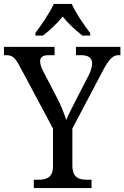

<svg xmlns="http://www.w3.org/2000/svg" viewBox="-24 -951 629 971"><path d="M155 -784V-771H193C227 -797 265 -832 293 -867C321 -832 359 -797 393 -771H432V-784C403 -822 358 -886 339 -931H248C228 -886 183 -822 155 -784ZM147 0H439V-42H418C376 -42 342 -51 342 -115V-301L497 -595C529 -654 548 -672 575 -672H585V-714H360V-672H385C420 -672 442 -660 442 -631C442 -615 436 -592 424 -569L365 -455C344 -413 322 -372 311 -344C301 -375 286 -415 265 -455L196 -588C188 -602 179 -624 179 -641C179 -658 188 -672 221 -672H252V-714H-4V-672H8C39 -672 53 -658 74 -619L244 -301V-110C244 -51 209 -42 167 -42H147Z"/></svg>

Font: Noto Serif Sinhala SemiCondensed
Style: Regular
Weight: 400
Width: 4
Designer: Jelle Bosma - Monotype Design Team
Foundry: Monotype Imaging Inc.
Version: Version 2.007